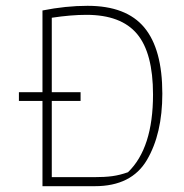

<svg xmlns="http://www.w3.org/2000/svg" viewBox="-20 -640 632 660"><path d="M126 -293H45V-323H126V-604Q206 -620 281 -620Q414 -620 476 -545.5Q538 -471 538 -318Q538 -180 485 -90Q432 0 306 0H126ZM302 -31Q340 -31 366 -34.5Q392 -38 420 -48Q506 -131 506 -315Q506 -458 451 -523.5Q396 -589 277 -589Q224 -589 158 -579V-323H257V-293H158V-31Z"/></svg>

Font: Athiti ExtraLight
Style: Regular
Weight: 275
Designer: CadsonDemak Team
Foundry: CadsonDemak
Version: Version 1.033